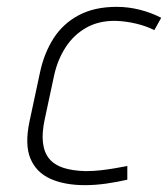

<svg xmlns="http://www.w3.org/2000/svg" viewBox="-20 -530 491 561"><path d="M431 -442 451 -478Q422 -493 388.5 -501.5Q355 -510 321 -510Q256 -510 210 -485.5Q164 -461 136.5 -418Q109 -375 97 -319L66 -174Q52 -107 69 -66.5Q86 -26 127.5 -7.5Q169 11 228 11Q258 11 290 6.5Q322 2 352 -5V-45Q352 -45 341.5 -43Q331 -41 313.5 -38Q296 -35 274.5 -32.5Q253 -30 230 -30Q192 -31 165.5 -39.5Q139 -48 124 -66Q109 -84 105.5 -113Q102 -142 111 -183L138 -309Q148 -355 171.5 -391.5Q195 -428 232 -449Q269 -470 319 -469Q348 -468 377.5 -461Q407 -454 431 -442Z"/></svg>

Font: Advent Pro Light
Style: Italic
Weight: 300
Italic angle: -12°
Version: Version 3.000